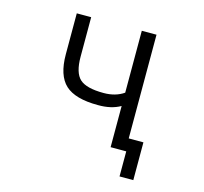

<svg xmlns="http://www.w3.org/2000/svg" viewBox="-123 -871 1246 1170"><g transform="rotate(15 500.0 -285.5)"><path d="M310.5 -483.4Q310.5 -381.8 352.1 -343.8Q393.6 -305.7 502.9 -305.7Q578.1 -305.7 629.9 -341.8V-732.4H722.7V-78.1H815.4V160.2H728.5V2H715.8H685.5H629.9V-257.8Q572.3 -224.6 488.3 -225.6Q344.7 -225.6 282.2 -283.2Q219.7 -340.8 219.7 -474.6V-732.4H310.5Z"/></g></svg>

Font: GenEi Gothic M Regular
Style: Regular
Weight: 400
Designer: o_tamon (Modified); [Source Han Sans]
Ryoko NISHIZUKA  (kana & ideographs); Paul D. Hunt (Latin, Greek & Cyrillic); Wenl
Version: Version 1.1a;Original Version 1.004